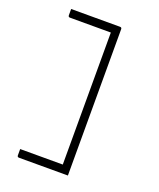

<svg xmlns="http://www.w3.org/2000/svg" viewBox="-165 -860 930 1122"><g transform="rotate(20 300.0 -299.5)"><path d="M80 -760H384Q395 -760 395 -749V161H91Q80 161 80 150V111H345V-710H91Q80 -710 80 -721Z"/></g></svg>

Font: Recursive Mn Lnr St Lt
Style: Regular
Weight: 300
Monospace: yes
Version: Version 1.079;hotconv 1.0.112;makeotfexe 2.5.65598; ttfautoh